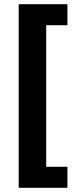

<svg xmlns="http://www.w3.org/2000/svg" viewBox="-20 -802 370 914"><path d="M69 92V-782H301V-682H200V-8H301V92Z"/></svg>

Font: Mozilla Headline ExtraLight
Style: Regular
Weight: 200
Designer: Studio DRAMA
Foundry: Studio DRAMA
Version: Version 1.000